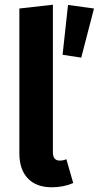

<svg xmlns="http://www.w3.org/2000/svg" viewBox="-20 -777 418 813"><path d="M199 16Q134 16 98 -21.5Q62 -59 62 -128V-741L204 -757V-132Q204 -97 233 -97Q249 -97 261 -103L290 -2Q249 16 199 16ZM324 -533 378 -741 268 -756 245 -545Z"/></svg>

Font: Fira Sans SemiBold
Style: Regular
Weight: 600
Designer: bBox Type GmbH & Carrois Corporate GbR & Edenspiekermann AG
Foundry: bBox Type GmbH & Carrois Corporate GbR & Edenspiekermann AG
Version: Version 4.301;PS 004.301;hotconv 1.0.88;makeotf.lib2.5.64775